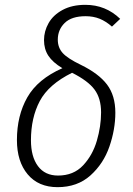

<svg xmlns="http://www.w3.org/2000/svg" viewBox="-20 -763 552 794"><path d="M477 -685 443 -653Q418 -675 392 -685.5Q366 -696 334 -696Q276 -696 247.5 -668Q219 -640 219 -599Q219 -566 239.5 -543.5Q260 -521 314 -495Q388 -459 422.5 -413.5Q457 -368 457 -297Q457 -228 432.5 -157Q408 -86 354 -37.5Q300 11 218 11Q139 11 94.5 -42Q50 -95 50 -184Q50 -285 93 -360.5Q136 -436 238 -481Q198 -505 180 -532.5Q162 -560 162 -597Q162 -634 181 -667.5Q200 -701 239 -722Q278 -743 333 -743Q417 -743 477 -685ZM108 -183Q108 -115 137 -76Q166 -37 220 -37Q284 -37 323.5 -79Q363 -121 380.5 -181Q398 -241 398 -298Q398 -356 371 -392.5Q344 -429 278 -462Q181 -414 144.5 -345Q108 -276 108 -183Z"/></svg>

Font: Fira Sans Condensed Light
Style: Italic
Weight: 300
Width: 3
Italic angle: -8°
Designer: Carrois Corporate & Edenspiekermann AG
Foundry: Carrois Corporate GbR & Edenspiekermann AG
Version: Version 4.203